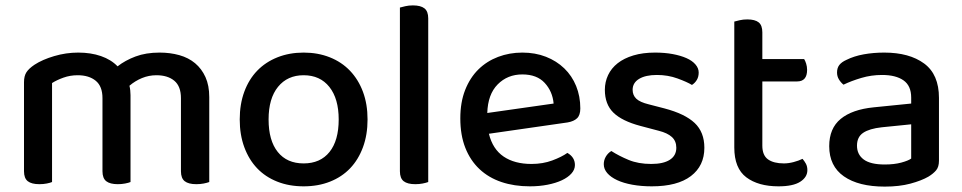

<svg xmlns="http://www.w3.org/2000/svg" viewBox="-20 -677 3567 712"><path d="M651 -313Q651 -357 626.5 -377.5Q602 -398 560 -398Q532 -398 506.5 -387.5Q481 -377 460 -359Q462 -351 463 -342Q464 -333 464 -324V-2Q457 1 444 3.5Q431 6 417 6Q388 6 374 -5Q360 -16 360 -42V-313Q360 -357 335 -377.5Q310 -398 268 -398Q240 -398 215 -389Q190 -380 173 -369V-2Q166 1 153.5 3.5Q141 6 126 6Q97 6 83 -5Q69 -16 69 -42V-372Q69 -395 78 -409Q87 -423 108 -437Q137 -456 181 -469Q225 -482 270 -482Q317 -482 354.5 -469Q392 -456 416 -431Q444 -453 482.5 -467.5Q521 -482 572 -482Q611 -482 645 -472.5Q679 -463 703.5 -442.5Q728 -422 742 -391Q756 -360 756 -317V-2Q748 1 735.5 3.5Q723 6 708 6Q679 6 665 -5Q651 -16 651 -42V-313Z M1343 -234Q1343 -177 1326 -131Q1309 -85 1278.5 -53Q1248 -21 1204 -3.5Q1160 14 1106 14Q1052 14 1008 -3.5Q964 -21 933.5 -53Q903 -85 886 -131Q869 -177 869 -234Q869 -291 886 -337Q903 -383 934 -415Q965 -447 1009 -464.5Q1053 -482 1106 -482Q1159 -482 1203 -464.5Q1247 -447 1278 -414.5Q1309 -382 1326 -336.5Q1343 -291 1343 -234ZM1106 -398Q1046 -398 1011 -355Q976 -312 976 -234Q976 -156 1010 -113.5Q1044 -71 1106 -71Q1168 -71 1202 -113.5Q1236 -156 1236 -234Q1236 -311 1201.5 -354.5Q1167 -398 1106 -398Z M1520 6Q1491 6 1477 -5Q1463 -16 1463 -42V-649Q1470 -651 1483 -654Q1496 -657 1511 -657Q1540 -657 1554 -646Q1568 -635 1568 -609V-2Q1560 1 1547.5 3.5Q1535 6 1520 6Z M1793 -181Q1807 -124 1847.5 -96.5Q1888 -69 1951 -69Q1993 -69 2028 -82Q2063 -95 2084 -110Q2112 -94 2112 -65Q2112 -48 2099 -33.5Q2086 -19 2063.5 -8.5Q2041 2 2010.5 8Q1980 14 1945 14Q1887 14 1839.5 -2Q1792 -18 1758 -50Q1724 -82 1705.5 -129Q1687 -176 1687 -238Q1687 -298 1705 -343.5Q1723 -389 1754 -419.5Q1785 -450 1827 -466Q1869 -482 1917 -482Q1965 -482 2004.5 -466.5Q2044 -451 2072.5 -423.5Q2101 -396 2116.5 -358Q2132 -320 2132 -275Q2132 -250 2120 -238.5Q2108 -227 2085 -223ZM1917 -401Q1862 -401 1825.5 -364Q1789 -327 1787 -258L2033 -293Q2029 -338 2000 -369.5Q1971 -401 1917 -401Z M2592 -129Q2592 -62 2542 -24Q2492 14 2397 14Q2358 14 2325 8Q2292 2 2268.5 -9Q2245 -20 2232 -35Q2219 -50 2219 -68Q2219 -83 2226.5 -96Q2234 -109 2247 -117Q2275 -99 2311 -84Q2347 -69 2395 -69Q2440 -69 2464 -84.5Q2488 -100 2488 -129Q2488 -154 2471.5 -169Q2455 -184 2423 -192L2355 -210Q2287 -228 2255 -259Q2223 -290 2223 -344Q2223 -373 2235 -398.5Q2247 -424 2270.5 -442.5Q2294 -461 2329 -471.5Q2364 -482 2409 -482Q2445 -482 2474.5 -476.5Q2504 -471 2525.5 -461.5Q2547 -452 2559 -438Q2571 -424 2571 -408Q2571 -392 2564 -380.5Q2557 -369 2546 -362Q2528 -373 2492.5 -386Q2457 -399 2416 -399Q2374 -399 2350 -384.5Q2326 -370 2326 -344Q2326 -324 2339.5 -311Q2353 -298 2386 -290L2444 -275Q2520 -255 2556 -221Q2592 -187 2592 -129Z M2807 -137Q2807 -101 2828 -86Q2849 -71 2887 -71Q2904 -71 2923 -76Q2942 -81 2956 -88Q2963 -80 2968.5 -70Q2974 -60 2974 -46Q2974 -20 2947.5 -3Q2921 14 2867 14Q2792 14 2747.5 -19.5Q2703 -53 2703 -130V-597Q2710 -599 2723 -602Q2736 -605 2751 -605Q2780 -605 2793.5 -594Q2807 -583 2807 -557V-458H2962Q2966 -452 2969.5 -441Q2973 -430 2973 -418Q2973 -375 2936 -375H2807V-137Z M3261 -67Q3296 -67 3322 -74Q3348 -81 3359 -89V-216L3250 -205Q3204 -200 3181 -184.5Q3158 -169 3158 -137Q3158 -104 3183 -85.5Q3208 -67 3261 -67ZM3259 -482Q3352 -482 3407 -441.5Q3462 -401 3462 -314V-81Q3462 -58 3451.5 -45.5Q3441 -33 3423 -22Q3397 -7 3356 4Q3315 15 3261 15Q3164 15 3109.5 -23Q3055 -61 3055 -135Q3055 -201 3097.5 -236Q3140 -271 3220 -279L3359 -293V-315Q3359 -359 3330.5 -379Q3302 -399 3251 -399Q3211 -399 3174 -388Q3137 -377 3108 -363Q3098 -371 3091 -382.5Q3084 -394 3084 -408Q3084 -425 3092.5 -436Q3101 -447 3119 -455Q3147 -469 3183 -475.5Q3219 -482 3259 -482Z"/></svg>

Font: Baloo Tammudu 2 Medium
Style: Regular
Weight: 500
Designer: Maithili Shingre, Omkar Shende and Ek Type
Foundry: Ek Type
Version: Version 1.640;hotconv 1.0.111;makeotfexe 2.5.65597; ttfautoh